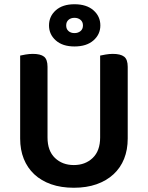

<svg xmlns="http://www.w3.org/2000/svg" viewBox="-20 -869 697 905"><path d="M328 16Q268 16 221 -0.5Q174 -17 141.5 -47.5Q109 -78 92 -120.5Q75 -163 75 -216V-607Q83 -609 100.5 -612Q118 -615 135 -615Q171 -615 187.5 -602Q204 -589 204 -554V-221Q204 -158 239 -124.5Q274 -91 328 -91Q382 -91 417 -124.5Q452 -158 452 -221V-607Q461 -609 478 -612Q495 -615 512 -615Q548 -615 565 -602Q582 -589 582 -554V-216Q582 -163 565 -120.5Q548 -78 515 -47.5Q482 -17 435 -0.5Q388 16 328 16ZM211 -749Q211 -792 243 -820.5Q275 -849 331 -849Q388 -849 420.5 -820.5Q453 -792 453 -749Q453 -707 420.5 -678.5Q388 -650 331 -650Q275 -650 243 -678.5Q211 -707 211 -749ZM292 -749Q292 -732 303 -722.5Q314 -713 331 -713Q348 -713 359.5 -722.5Q371 -732 371 -749Q371 -766 359.5 -775.5Q348 -785 331 -785Q314 -785 303 -775.5Q292 -766 292 -749Z"/></svg>

Font: Baloo Paaji 2 SemiBold
Style: Regular
Weight: 600
Designer: Shuchita Grover, Noopur Datye and Ek Type
Foundry: Ek Type
Version: Version 1.640;hotconv 1.0.111;makeotfexe 2.5.65597; ttfautoh